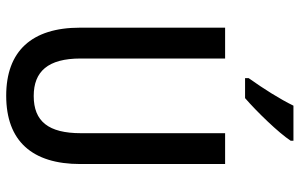

<svg xmlns="http://www.w3.org/2000/svg" viewBox="-198 -782 990 635"><g transform="rotate(90 297.5 -465.0)"><path d="M446 -931V-940H330C308 -895 274 -841 239 -792V-780H305C349 -818 420 -891 446 -931ZM523 -235V-714H421V-237C421 -130 382 -81 298 -81C217 -81 174 -128 174 -236V-714H72V-234C72 -74 150 10 297 10C447 10 523 -76 523 -235Z"/></g></svg>

Font: Noto Sans Arabic Cond Med
Style: Regular
Weight: 500
Width: 3
Designer: Monotype Design Team, Nadine Chahine, Nizar Qandah and Khaled Hosny
Foundry: Monotype Imaging Inc.
Version: Version 2.012